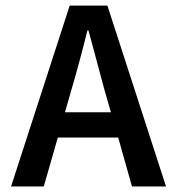

<svg xmlns="http://www.w3.org/2000/svg" viewBox="-20 -674 640 694"><path d="M457 0 407.2 -176.8H189L138.2 0H20L231.9 -653.8H368.2L580.1 0ZM214.8 -268.1H380.9L357.9 -348.1Q334 -435.1 299.8 -564H295.9Q270 -458 237.8 -348.1Z"/></svg>

Font: SourceCodePro-Semibold
Style: Regular
Weight: 600
Monospace: yes
Designer: Paul D. Hunt
Foundry: Adobe Systems Incorporated
Version: Version 1.009;PS 1.000;hotconv 1.0.70;makeotf.lib2.5.5900